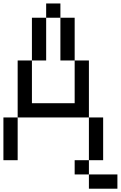

<svg xmlns="http://www.w3.org/2000/svg" viewBox="-20 -937 707 1123"><path d="M0 0V-250H83.3V0ZM166.7 -333.3H416.7V-583.3H500V-250H83.3V-583.3H166.7ZM166.7 -583.3V-833.3H250V-583.3ZM333.3 -583.3V-833.3H416.7V-583.3ZM333.3 -833.3H250V-916.7H333.3ZM500 0V83.3H416.7V0ZM500 83.3H666.7V166.7H500ZM500 -250H583.3V0H500Z"/></svg>

Font: Galmuri11 Regular
Style: Regular
Weight: 400
Designer: Minseo Lee (Quiple)
Version: Version 2.356;hotconv 1.1.0;makeotfexe 2.6.0 DEVELOPMENT